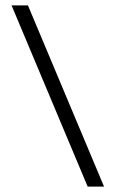

<svg xmlns="http://www.w3.org/2000/svg" viewBox="-20 -695 430 715"><path d="M367.5 0H306.5L23 -675H84Z"/></svg>

Font: Newsreader 24pt
Style: Bold
Weight: 700
Designer: Hugues Gentile
Foundry: Production Type
Version: Version 1.003